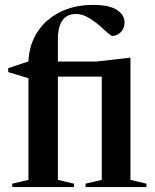

<svg xmlns="http://www.w3.org/2000/svg" viewBox="-20 -763 634 783"><path d="M216 -29.5 281.5 -14V0H30V-14L96 -29.5V-444L13.5 -469V-485L96 -512.5Q99 -581.5 133 -633.2Q167 -685 225.5 -714Q284 -743 360 -743Q425.5 -743 456.8 -722.5Q488 -702 488 -671.5Q488 -649.5 473.5 -633Q459 -616.5 438 -616.5Q432.5 -616.5 418 -630Q403.5 -643.5 382.8 -661.2Q362 -679 338 -692.5Q314 -706 290 -706Q216 -706 216 -601.5V-512H373L508 -527.5H512V-29.5L577 -14V0H329V-14L395 -29.5V-450.5H216Z"/></svg>

Font: Newsreader 72pt Medium
Style: Regular
Weight: 500
Designer: Hugues Gentile
Foundry: Production Type
Version: Version 1.003; ttfautohint (v1.8.3)